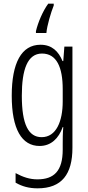

<svg xmlns="http://www.w3.org/2000/svg" viewBox="-20 -786 482 1047"><path d="M273 -756V-766H243C213 -725 187 -663 176 -616V-606H233C236 -645 258 -719 273 -756ZM201 -542C97 -542 44 -443 44 -264C44 -81 99 10 196 10C258 10 300 -31 322 -93H325C322 -57 322 -28 322 -2V30C322 146 275 192 184 192C142 192 106 180 65 158V210C101 231 139 241 185 241C317 241 375 164 375 20V-532H331L325 -453H321C299 -506 263 -542 201 -542ZM209 -494C289 -494 322 -419 322 -300V-233C322 -125 287 -38 207 -38C135 -38 99 -108 99 -264C99 -407 130 -494 209 -494Z"/></svg>

Font: Noto Sans Lao ExtraCondensed Light
Style: Regular
Weight: 300
Width: 2
Designer: Monotype Design Team
Foundry: Monotype Imaging Inc.
Version: Version 2.003